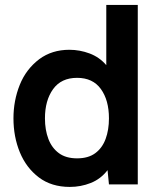

<svg xmlns="http://www.w3.org/2000/svg" viewBox="-20 -726 634 756"><path d="M255 10Q182.5 10 133 -27.5Q83.5 -65 58.2 -126.2Q33 -187.5 33 -260Q33 -330 57.8 -391.8Q82.5 -453.5 134.5 -493Q184.5 -530 253 -530Q294 -530 332.8 -515.5Q371.5 -501 398.5 -469.5V-706.5H522.5V0H409L403.5 -56Q376.5 -21 337.2 -5.5Q298 10 255 10ZM283.5 -102.5Q327.5 -102.5 355 -122.8Q382.5 -143 395.8 -178.8Q409 -214.5 409 -260Q409 -331.5 377.2 -375.5Q345.5 -419.5 283.5 -419.5Q221 -419.5 189 -375Q157 -330.5 157 -260Q157 -214.5 170.5 -179Q184 -143.5 211.8 -123Q239.5 -102.5 283.5 -102.5Z"/></svg>

Font: Acari Sans
Style: Bold
Weight: 700
Designer: Alfredo Marco Pradil and Stefan Peev (font) & Cristiano Sobral (main changes)
Foundry: Alfredo Marco Pradil and Stefan Peev (font) & Cristiano Sobral (main changes)
Version: Version 1.063; ttfautohint (v1.8.3)